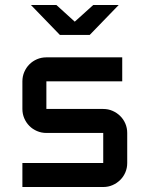

<svg xmlns="http://www.w3.org/2000/svg" viewBox="-20 -750 600 770"><path d="M394 -96.2V-216.8H166Q146 -216.8 128.4 -224.4Q110.8 -231.9 97.9 -244.9Q85 -257.8 77.4 -275.4Q69.8 -293 69.8 -313V-423.8Q69.8 -443.8 77.4 -461.4Q85 -479 97.9 -491.9Q110.8 -504.9 128.4 -512.5Q146 -520 166 -520H470.2V-423.8H166V-313H394Q414.1 -313 431.4 -305.4Q448.7 -297.9 461.9 -284.9Q475.1 -272 482.7 -254.4Q490.2 -236.8 490.2 -216.8V-96.2Q490.2 -76.2 482.7 -58.6Q475.1 -41 461.9 -28.1Q448.7 -15.1 431.4 -7.6Q414.1 0 394 0H69.8V-96.2ZM104 -730H206.1L279.8 -663.1L354 -730H456.1L339.8 -609.9H220.2Z"/></svg>

Font: Aldrich
Style: Regular
Weight: 400
Designer: Matthew Desmond
Foundry: Matthew Desmond
Version: Version 1.001 2011